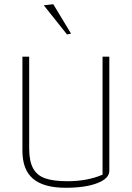

<svg xmlns="http://www.w3.org/2000/svg" viewBox="-20 -878 625 908"><path d="M187 -853 232 -858 316 -719 297 -715ZM86 -165V-610H118V-176Q118 -116 136.5 -82Q155 -48 194 -34.5Q233 -21 298 -21Q394 -21 465 -52V-610H497V-70Q497 -34 440.5 -12Q384 10 291 10Q187 10 136.5 -32.5Q86 -75 86 -165Z"/></svg>

Font: Athiti ExtraLight
Style: Regular
Weight: 275
Designer: CadsonDemak Team
Foundry: CadsonDemak
Version: Version 1.033